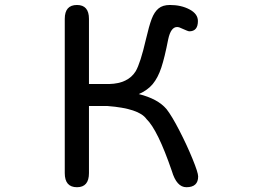

<svg xmlns="http://www.w3.org/2000/svg" viewBox="-20 -742 1040 783"><path d="M293.9 21.5Q244.1 21.5 244.1 -36.1V-665Q244.1 -721.7 293.9 -721.7Q342.8 -721.7 342.8 -665V-399.4H425.8Q502 -401.4 533.2 -451.2Q552.7 -484.4 575.2 -582Q587.9 -636.7 598.6 -665Q609.4 -693.4 626.5 -707.5Q643.6 -721.7 672.9 -721.7Q718.8 -721.7 752.9 -703.6Q787.1 -685.5 787.1 -656.2Q787.1 -614.3 752 -614.3Q747.1 -614.3 723.6 -625Q710.9 -631.8 702.1 -631.8Q676.8 -631.8 666 -582Q651.4 -506.8 637.7 -465.8Q624 -424.8 603 -399.4Q582 -374 545.9 -358.4Q624 -338.9 659.2 -296.9Q680.7 -269.5 711.4 -210Q742.2 -150.4 765.1 -94.2Q788.1 -38.1 788.1 -22.5Q788.1 21.5 740.2 21.5Q700.2 21.5 680.7 -44.9Q623 -212.9 577.1 -256.8Q546.9 -299.8 418.9 -309.6H342.8V-36.1Q342.8 21.5 293.9 21.5Z"/></svg>

Font: KTXP_ComRound
Style: Medium
Weight: 500
Version: Version 1.01;May 16, 2022;FontCreator 13.0.0.2683 64-bit